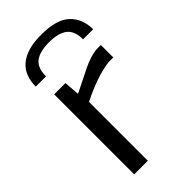

<svg xmlns="http://www.w3.org/2000/svg" viewBox="-243 -851 916 916"><g transform="rotate(-45 215.5 -392.5)"><path d="M44 -628Q44 -664 55 -693Q66 -722 89.5 -742.5Q113 -763 149.5 -774Q186 -785 238 -785Q341 -785 386 -742Q431 -699 431 -628H363Q363 -685 332 -709Q301 -733 238 -733Q175 -733 144 -709Q113 -685 113 -628ZM80 -540H156L162 -463H166Q235 -498 283 -521Q331 -544 373 -549H404V-465H374Q328 -460 276 -441.5Q224 -423 172 -397V0H80Z"/></g></svg>

Font: Encode Sans Wide
Style: Regular
Weight: 400
Designer: Pablo Impallari, Andres Torresi
Foundry: Pablo Impallari, Andres Torresi
Version: Version 1.000; ttfautohint (v1.00) -l 8 -r 50 -G 200 -x 14 -